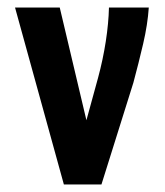

<svg xmlns="http://www.w3.org/2000/svg" viewBox="-20 -491 440 511"><path d="M150 0 20 -471H139L210 -171L241 -284Q254 -332 261.5 -380.5Q269 -429 270 -471H376Q373 -426 361 -374.5Q349 -323 335 -271L250 0Z"/></svg>

Font: Inconsolata Condensed Black
Style: Regular
Weight: 900
Width: 3
Monospace: yes
Designer: Raph Levien, Cyreal, Brenton Simpson
Foundry: Raph Levien, Cyreal, Google
Version: Version 3.001; ttfautohint (v1.8.2.53-6de2)